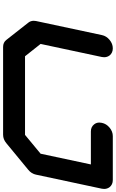

<svg xmlns="http://www.w3.org/2000/svg" viewBox="226 -974 748 1240"><g transform="rotate(90 600.0 -354.0)"><path d="M1142.6 -708.5Q1171.9 -708.5 1188.5 -688Q1200.2 -672.4 1200.2 -652.8Q1200.2 -645.5 1198.7 -637.7L1107.9 -212.4Q1102.1 -183.1 1076.7 -162.6L904.8 -21Q879.9 0 850.1 0H283.2Q253.9 0 237.8 -21L126.5 -162.6Q114.3 -177.7 114.3 -197.8Q114.3 -204.6 115.7 -212.4L206.5 -637.7Q212.4 -667 237.5 -687.7Q262.7 -708.5 292 -708.5Q321.3 -708.5 337.9 -688Q349.6 -672.4 349.6 -652.8Q349.6 -645.5 348.1 -637.7L263.7 -242.2L343.3 -141.6H851.1L972.7 -242.2L1042 -566.9H829.1Q799.8 -566.9 783.2 -587.9Q771.5 -602.5 771.5 -622.1Q771.5 -629.4 773.4 -637.7Q779.3 -667 804.4 -687.7Q829.6 -708.5 858.9 -708.5Z"/></g></svg>

Font: Robtronika
Style: Italic
Weight: 400
Italic angle: -12°
Designer: GGBot
Version: 1.00